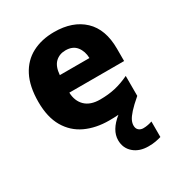

<svg xmlns="http://www.w3.org/2000/svg" viewBox="-187 -685 979 1050"><g transform="rotate(-30 302.5 -160.0)"><path d="M430 101Q430 120 441.5 130Q453 140 470 140Q485 140 500 137Q515 134 526 130V228Q509 233 490 236.5Q471 240 445 240Q388 240 352.5 209Q317 178 317 128Q317 65 388 8Q361 10 329 10Q246 10 181.5 -20Q117 -50 80.5 -112.5Q44 -175 44 -271Q44 -369 77 -433Q110 -497 170 -528.5Q230 -560 309 -560Q426 -560 494 -496Q562 -432 562 -309V-231H216Q218 -177 250.5 -145.5Q283 -114 344 -114Q396 -114 439.5 -124Q483 -134 529 -156V-30Q488 5 467 28.5Q446 52 438 68.5Q430 85 430 101ZM313 -442Q274 -442 248.5 -417.5Q223 -393 219 -340H406Q405 -383 382 -412.5Q359 -442 313 -442Z"/></g></svg>

Font: Noto Kufi Arabic ExtraBold
Style: Regular
Weight: 800
Designer: Monotype Design Team, David Williams, Khaled Hosny
Foundry: Google LLC
Version: Version 2.109; ttfautohint (v1.8.4.7-5d5b)